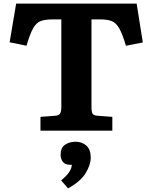

<svg xmlns="http://www.w3.org/2000/svg" viewBox="-20 -720 840 1058"><path d="M203 0V-76L282 -82Q303 -83 310.5 -93.5Q318 -104 318 -133V-613H269Q229 -613 204.5 -604Q180 -595 162.5 -564Q145 -533 126 -468L33 -487L69 -700H733L767 -486L674 -468Q655 -532 637.5 -563Q620 -594 596 -603.5Q572 -613 534 -613H484V-131Q484 -103 490.5 -93Q497 -83 520 -82L599 -76V0ZM355 318 317 274Q346 250 360 230Q374 210 376 188H366Q339 188 326.5 172Q314 156 314 133Q314 94 338.5 77.5Q363 61 396 61Q432 61 456 82.5Q480 104 480 148Q480 188 452 234Q424 280 355 318Z"/></svg>

Font: Literata 7pt
Style: Bold
Weight: 700
Designer: Latin by Veronika Burian and Jose Scaglione. Greek by Irene Vlachou. Cyrillic by Vera Evstafieva.
Foundry: TypeTogether
Version: Version 3.002